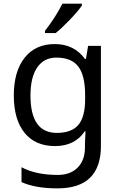

<svg xmlns="http://www.w3.org/2000/svg" viewBox="-20 -786 655 1046"><path d="M529.8 8.8Q529.8 240.2 293 240.2Q172.9 240.2 97.2 206.1V125Q175.3 167 294.9 167Q363.3 167 403.1 127Q442.9 86.9 442.9 16.1V-4.9L445.8 -70.8H441.9Q387.7 9.8 279.8 9.8Q171.9 9.8 113.5 -62.7Q55.2 -135.3 55.2 -265.9Q55.2 -396.5 114 -471.2Q172.9 -545.9 278.3 -545.9Q383.8 -545.9 442.9 -464.8H448.2L460 -536.1H529.8ZM146 -266.1Q146 -62 289.1 -62Q370.1 -62 407 -105.7Q443.8 -149.4 443.8 -246.1V-267.1Q443.8 -374.5 406.7 -423.3Q369.6 -472.2 287.1 -472.2Q219.7 -472.2 182.9 -418.7Q146 -365.2 146 -266.1ZM426.3 -766.1V-755.9Q404.8 -724.6 359.4 -677.2Q314 -629.9 283.2 -606H225.1V-618.2Q279.8 -687.5 320.3 -766.1Z"/></svg>

Font: NotoSans
Style: Regular
Weight: 400
Designer: Monotype Design team
Foundry: Monotype Imaging Inc.
Version: Version 1.04